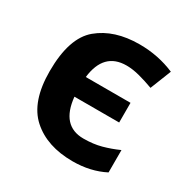

<svg xmlns="http://www.w3.org/2000/svg" viewBox="-134 -673 786 803"><g transform="rotate(30 259.5 -272.0)"><path d="M318 10Q404 10 472 -25V-133Q434 -116 395.5 -105.5Q357 -95 310 -95Q203 -95 190 -228H406V-323H190Q205 -450 314 -450Q344 -450 378 -441Q412 -432 447 -419L487 -520Q408 -554 317 -554Q196 -554 121.5 -492Q47 -430 47 -269Q47 -122 120.5 -56Q194 10 318 10Z"/></g></svg>

Font: Noto Sans UI
Style: Bold
Weight: 700
Designer: Monotype Design Team
Foundry: Monotype Imaging Inc.
Version: Version 1.901